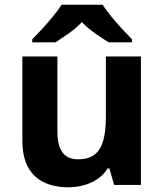

<svg xmlns="http://www.w3.org/2000/svg" viewBox="-20 -786 697 816"><path d="M579 -546V0H465L445 -70H437Q420 -42 393.5 -24.5Q367 -7 335 1.5Q303 10 269 10Q211 10 167 -11Q123 -32 99 -76Q75 -120 75 -190V-546H224V-227Q224 -169 245 -139Q266 -109 312 -109Q358 -109 383.5 -130Q409 -151 419.5 -191Q430 -231 430 -289V-546ZM416 -766Q430 -744 452.5 -716.5Q475 -689 499 -663Q523 -637 541 -619V-606H442Q416 -622 385 -643.5Q354 -665 328 -692Q302 -665 272 -644Q242 -623 216 -606H117V-619Q136 -638 159.5 -663.5Q183 -689 205.5 -716.5Q228 -744 242 -766Z"/></svg>

Font: Noto Sans Gurmukhi
Style: Regular
Weight: 400
Designer: Jelle Bosma - Monotype Design Team
Foundry: Monotype Imaging Inc.
Version: Version 2.003